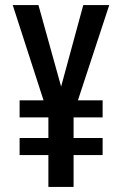

<svg xmlns="http://www.w3.org/2000/svg" viewBox="-20 -734 481 754"><path d="M220 -394 307 -714H409L286 -340H383V-273H269V-192H383V-125H269V0H170V-125H57V-192H170V-273H57V-340H151L30 -714H131Z"/></svg>

Font: Noto Sans Georgian ExtraCondensed Medium
Style: Regular
Weight: 500
Width: 2
Designer: Monotype Design Team, Akaki Razmadze
Foundry: Google LLC
Version: Version 2.005; ttfautohint (v1.8.4.7-5d5b)